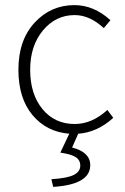

<svg xmlns="http://www.w3.org/2000/svg" viewBox="-20 -512 489 751"><path d="M188 219 181 189Q244 185 269 172Q294 159 294 136Q294 114 276 102.5Q258 91 216 85L251 11Q162 4 107 -62Q52 -128 52 -239Q52 -355 115.5 -423.5Q179 -492 271 -492Q347 -492 412 -433L386 -402Q331 -453 272 -453Q198 -453 148 -393Q98 -333 98 -239Q98 -144 146 -85.5Q194 -27 272 -27Q340 -27 400 -82L423 -51Q360 6 286 11L262 65Q333 83 333 134Q333 210 188 219Z"/></svg>

Font: Toshiba Sans Light
Style: Regular
Weight: 300
Designer: Paul D. Hunt
Foundry: Toshiba Corporation
Version: Version 2.020;PS 2.0;hotconv 1.0.86;makeotf.lib2.5.63406